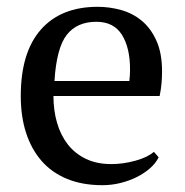

<svg xmlns="http://www.w3.org/2000/svg" viewBox="-20 -532 543 564"><path d="M41 0ZM446 -70Q438 -53 421 -38Q404 -23 382 -12Q360 -1 334 5.5Q308 12 281 12Q222 12 177 -6.5Q132 -25 102 -59.5Q72 -94 56.5 -142Q41 -190 41 -250Q41 -378 100 -445Q159 -512 267 -512Q302 -512 336 -502.5Q370 -493 396.5 -471Q423 -449 439.5 -412.5Q456 -376 456 -322Q456 -305 454.5 -287.5Q453 -270 449 -250H137Q137 -208 147.5 -171.5Q158 -135 179 -108Q200 -81 232 -65.5Q264 -50 307 -50Q342 -50 378 -60Q414 -70 432 -86ZM263 -468Q206 -468 176 -429.5Q146 -391 140 -294H360Q361 -303 361.5 -311.5Q362 -320 362 -328Q362 -392 338 -430Q314 -468 263 -468Z"/></svg>

Font: PT Serif
Style: Regular
Weight: 400
Designer: A.Korolkova, O.Umpeleva, V.Yefimov
Foundry: ParaType Ltd
Version: Version 1.000W OFL; ttfautohint (v1.6)